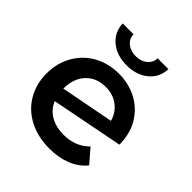

<svg xmlns="http://www.w3.org/2000/svg" viewBox="-203 -882 1027 1027"><g transform="rotate(45 310.5 -368.5)"><path d="M481 -157 547 -80Q512 -37 457 -15Q402 7 333 7Q245 7 178 -28Q111 -63 74.5 -125.5Q38 -188 38 -267Q38 -345 73.5 -407.5Q109 -470 171.5 -505Q234 -540 313 -540Q388 -540 449.5 -507.5Q511 -475 547 -414.5Q583 -354 583 -273L174 -193Q193 -147 235 -123Q277 -99 336 -99Q423 -99 481 -157ZM159 -274V-273L461 -331Q448 -380 408.5 -410Q369 -440 313 -440Q244 -440 201.5 -395Q159 -350 159 -274ZM137 -744H219Q220 -710 246 -689.5Q272 -669 310 -669Q348 -669 374 -689.5Q400 -710 401 -744H483Q480 -678 431.5 -639Q383 -600 310 -600Q237 -600 188.5 -639Q140 -678 137 -744Z"/></g></svg>

Font: Montserrat Alternates SemiBold
Style: Regular
Weight: 600
Designer: Julieta Ulanovsky
Foundry: Julieta Ulanovsky
Version: Version 7.200